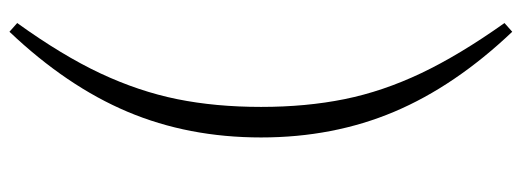

<svg xmlns="http://www.w3.org/2000/svg" viewBox="-360 -498 1077 396"><g transform="rotate(90 178.0 -300.5)"><path d="M201 -301Q201 -394 185 -473Q169 -552 131.5 -631Q94 -710 28 -803L46 -819Q158 -701 211 -575.5Q264 -450 264 -301Q264 -151 211 -25.5Q158 100 46 218L28 202Q95 109 132 30Q169 -49 185 -128Q201 -207 201 -301Z"/></g></svg>

Font: Noto Serif SC ExtraLight Light
Style: Regular
Weight: 300
Version: Version 2.002-H1;hotconv 1.1.0;makeotfexe 2.6.0